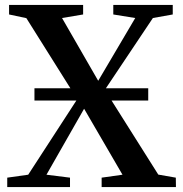

<svg xmlns="http://www.w3.org/2000/svg" viewBox="-20 -763 746 783"><path d="M95 -50.5 295 -358.5 87.5 -689 17 -704V-743H319V-704L233 -689.5L380.5 -433.5L531.5 -689.5L442 -704V-743H684.5V-704L603.5 -689.5L407.5 -396.5L625.5 -51L697 -38.5L697.5 0H394.5V-38.5L479.5 -50.5L323 -319.5L169.5 -50.5L265.5 -38.5V0H9.5V-38.5ZM584.5 -403V-353H120.5V-403Z"/></svg>

Font: Merriweather 72pt SemiBold
Style: Regular
Weight: 600
Version: Version 2.100